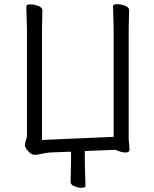

<svg xmlns="http://www.w3.org/2000/svg" viewBox="-20 -726 739 919"><path d="M183 -677 181 -588V-56L524 -71V-590L521 -696Q521 -706 540 -706Q559 -706 578.5 -698.5Q598 -691 598 -678L596 -589V-61L600 -10Q600 4 581 4Q562 4 532 -9L386 -3V56L389 163Q389 173 371.5 173Q354 173 336 165.5Q318 158 318 145L320 46V0L217 4Q196 6 178 10.5Q160 15 147 15Q134 15 124 6.5Q114 -2 106.5 -13Q99 -24 99 -32Q99 -40 104 -54Q109 -68 109 -79V-589L106 -695Q106 -705 125 -705Q144 -705 163.5 -697.5Q183 -690 183 -677Z"/></svg>

Font: ToneOZ-Pinyin-WenKai-Regular
Style: Regular
Weight: 400
Designer: Fontworks Inc.
Foundry: ToneOZ
Version: Version 0.240331